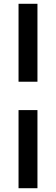

<svg xmlns="http://www.w3.org/2000/svg" viewBox="-20 -870 296 1015"><path d="M178 -850H78V-438H178ZM178 -288H78V125H178Z"/></svg>

Font: Bruno Ace SC
Style: Regular
Weight: 400
Designer: Astigmatic (AOETI)
Foundry: Astigmatic (AOETI)
Version: Version 1.000